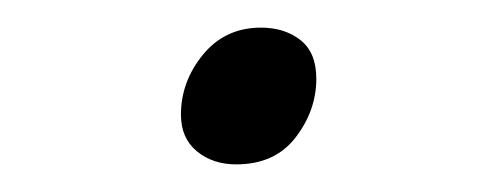

<svg xmlns="http://www.w3.org/2000/svg" viewBox="-20 -340 353 139"><path d="M151 -221Q134 -221 122.5 -230.5Q111 -240 111 -257Q111 -281 127 -300.5Q143 -320 169 -320Q186 -320 197.5 -311Q209 -302 209 -283Q209 -260 194 -240.5Q179 -221 151 -221Z"/></svg>

Font: Playwrite RO ExtraLight
Style: Regular
Weight: 250
Version: Version 1.002